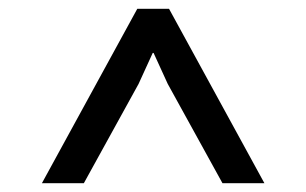

<svg xmlns="http://www.w3.org/2000/svg" viewBox="-20 -830 694 435"><path d="M579 -415H484L360 -640L328 -710H326L294 -640L170 -415H75L291 -810H363Z"/></svg>

Font: TypoPRO Sinkin Sans
Style: 400 Regular
Weight: 400
Designer: Keith Bates
Foundry: K-Type
Version: Sinkin Sans (version 1.0)  by Keith Bates   •   © 2014   www